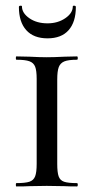

<svg xmlns="http://www.w3.org/2000/svg" viewBox="-20 -671 336 691"><path d="M257 -12Q260 -12 260 -6Q260 0 257 0Q228 0 212 -1L148 -2L86 -1Q69 0 39 0Q37 0 37 -6Q37 -12 39 -12Q71 -12 86 -17Q101 -22 106.5 -36.5Q112 -51 112 -81V-387Q112 -417 106.5 -431Q101 -445 86 -450.5Q71 -456 39 -456Q37 -456 37 -462Q37 -468 39 -468L86 -467Q124 -465 148 -465Q173 -465 213 -467L257 -468Q260 -468 260 -462Q260 -456 257 -456Q226 -456 211.5 -450Q197 -444 191.5 -429.5Q186 -415 186 -385V-81Q186 -51 191 -36.5Q196 -22 210.5 -17Q225 -12 257 -12ZM59 -648Q59 -624 85.5 -605.5Q112 -587 151 -587Q188 -587 215 -605.5Q242 -624 242 -648Q242 -651 247.5 -650.5Q253 -650 253 -646Q253 -592 227 -562.5Q201 -533 151 -533Q101 -533 74.5 -562.5Q48 -592 48 -646Q48 -650 53.5 -650.5Q59 -651 59 -648Z"/></svg>

Font: Cormorant SC Medium
Style: Regular
Weight: 500
Designer: Christian Thalmann (Catharsis Fonts)
Foundry: Catharsis Fonts
Version: Version 4.000